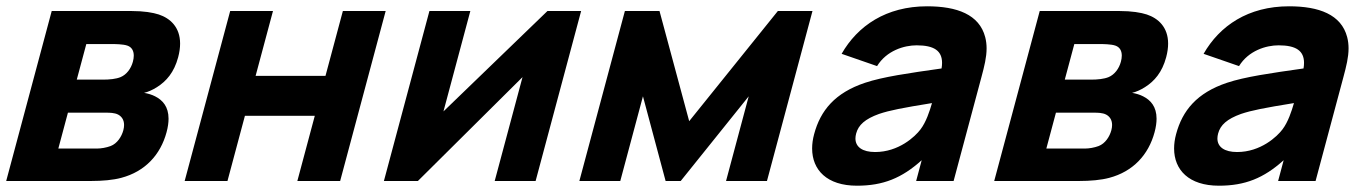

<svg xmlns="http://www.w3.org/2000/svg" viewBox="-23 -575 4332 610"><path d="M-3.3 0H266.7C301.7 0 336.5 -3 362.3 -10C437.7 -30 486.9 -83 506.2 -155C510.6 -171.3 512.5 -185.6 512.5 -197.9C512.5 -236.2 493.7 -256.9 469.7 -269C460.1 -274 447.1 -278 434.7 -280C447.5 -283 461.1 -289 475.5 -298C505.6 -317 530.1 -345 543 -393C547.3 -409.1 549.2 -423.5 549.2 -436.5C549.2 -488.9 517.5 -517 481.4 -529C463 -535 434.3 -540 394.3 -540H141.3ZM220.9 -322 251.2 -435H334.2C340.2 -435 368.2 -435 381.9 -430C396.1 -425 402 -413 402 -398.3C402 -392.2 401 -385.7 399.2 -379C393.3 -357 379.2 -338 360.1 -330C345.5 -324 324.9 -322 303.9 -322ZM162.3 -103 192.8 -217H314.8C323.8 -217 340.8 -217 352.2 -211C362.4 -205.6 371.2 -195.4 371.2 -178C371.2 -173 370.5 -167.3 368.8 -161C363.4 -141 349.5 -119 328.4 -111C315.1 -106 298.3 -103 284.3 -103Z M563.7 0H699.7L755.1 -207H977.1L921.7 0H1057.7L1202.3 -540H1066.3L1011.1 -334H789.1L844.3 -540H708.3Z M1823.3 -540H1716.3L1385.9 -221L1471.3 -540H1341.3L1196.7 0H1304.7L1637.1 -330L1548.7 0H1678.7Z M1817.7 0H1947.7L2019.7 -269L2091.7 0H2139.7L2355.7 -269L2283.7 0H2413.7L2558.3 -540H2448.3L2166.6 -190L2072.3 -540H1962.3Z M3107.1 -457C3088.4 -529 3017.4 -555 2922.4 -555C2792.4 -555 2701.8 -493 2650.9 -404L2763.5 -365C2793.6 -414 2849.1 -431 2889.1 -431C2945.1 -431 2970 -413.4 2970 -375.2C2970 -369.8 2969.5 -363.8 2968.4 -357.5C2862.9 -342.5 2782.3 -331 2725.3 -312C2629.7 -280 2583.7 -224 2563.6 -149C2559.3 -133.2 2557.2 -117.9 2557.2 -103.3C2557.2 -35.3 2604 15 2699.6 15C2782.6 15 2842.1 -9 2905.3 -66L2887.7 0H3006.7L3095.1 -330C3104.3 -364.3 3111.5 -393.2 3111.5 -421.2C3111.5 -433.2 3110.2 -445 3107.1 -457ZM2901.6 -164C2884.4 -141 2832.3 -92 2757.3 -92C2717.5 -92 2694.8 -107.8 2694.8 -135.1C2694.8 -140 2695.6 -145.3 2697.1 -151C2704.3 -178 2725.4 -197 2769.7 -213C2803.8 -224.5 2842.8 -232 2938 -247.5C2930.5 -221.5 2919.4 -187.5 2901.6 -164Z M3135.7 0H3405.7C3440.7 0 3475.5 -3 3501.3 -10C3576.7 -30 3625.9 -83 3645.2 -155C3649.6 -171.3 3651.5 -185.6 3651.5 -197.9C3651.5 -236.2 3632.7 -256.9 3608.7 -269C3599.1 -274 3586.1 -278 3573.7 -280C3586.5 -283 3600.1 -289 3614.5 -298C3644.6 -317 3669.1 -345 3682 -393C3686.3 -409.1 3688.2 -423.5 3688.2 -436.5C3688.2 -488.9 3656.5 -517 3620.4 -529C3602 -535 3573.3 -540 3533.3 -540H3280.3ZM3359.9 -322 3390.2 -435H3473.2C3479.2 -435 3507.2 -435 3520.9 -430C3535.1 -425 3541 -413 3541 -398.3C3541 -392.2 3540 -385.7 3538.2 -379C3532.3 -357 3518.2 -338 3499.1 -330C3484.5 -324 3463.9 -322 3442.9 -322ZM3301.3 -103 3331.8 -217H3453.8C3462.8 -217 3479.8 -217 3491.2 -211C3501.4 -205.6 3510.2 -195.4 3510.2 -178C3510.2 -173 3509.5 -167.3 3507.8 -161C3502.4 -141 3488.5 -119 3467.4 -111C3454.1 -106 3437.3 -103 3423.3 -103Z M4257.1 -457C4238.4 -529 4167.4 -555 4072.4 -555C3942.4 -555 3851.8 -493 3800.9 -404L3913.5 -365C3943.6 -414 3999.1 -431 4039.1 -431C4095.1 -431 4120 -413.4 4120 -375.2C4120 -369.8 4119.5 -363.8 4118.4 -357.5C4012.9 -342.5 3932.3 -331 3875.3 -312C3779.7 -280 3733.7 -224 3713.6 -149C3709.3 -133.2 3707.2 -117.9 3707.2 -103.3C3707.2 -35.3 3754 15 3849.6 15C3932.6 15 3992.1 -9 4055.3 -66L4037.7 0H4156.7L4245.1 -330C4254.3 -364.3 4261.5 -393.2 4261.5 -421.2C4261.5 -433.2 4260.2 -445 4257.1 -457ZM4051.6 -164C4034.4 -141 3982.3 -92 3907.3 -92C3867.5 -92 3844.8 -107.8 3844.8 -135.1C3844.8 -140 3845.6 -145.3 3847.1 -151C3854.3 -178 3875.4 -197 3919.7 -213C3953.8 -224.5 3992.8 -232 4088 -247.5C4080.5 -221.5 4069.4 -187.5 4051.6 -164Z"/></svg>

Font: Manrope
Style: ExtraBoldItalic
Weight: 800
Italic angle: -15°
Designer: Mikhail Sharanda
Foundry: Mikhail Sharanda
Version: Version 4.502;hotconv 1.0.109;makeotfexe 2.5.65596